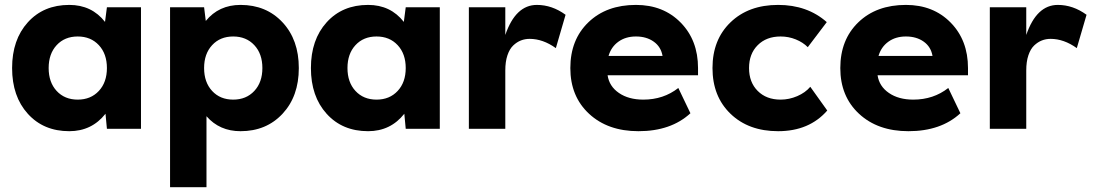

<svg xmlns="http://www.w3.org/2000/svg" viewBox="-20 -530 4500 790"><path d="M419.9 0 414.1 -62Q357.4 9.8 265.1 9.8Q159.2 9.8 94.5 -61.8Q29.8 -133.3 29.8 -250Q29.8 -366.7 94.5 -438.2Q159.2 -509.8 265.1 -509.8Q357.4 -509.8 412.1 -439.9L419.9 -500H560.1V0ZM213.1 -155.8Q246.1 -120.1 299.8 -120.1Q353.5 -120.1 386.7 -155.8Q419.9 -191.4 419.9 -250Q419.9 -308.6 386.7 -344.2Q353.5 -379.9 299.8 -379.9Q246.1 -379.9 213.1 -344.2Q180.2 -308.6 180.2 -250Q180.2 -191.4 213.1 -155.8Z M819.8 -500 826.7 -443.8Q880.4 -509.8 969.7 -509.8Q1075.7 -509.8 1142.6 -438Q1209.5 -366.2 1209.5 -250Q1209.5 -133.8 1142.6 -62Q1075.7 9.8 969.7 9.8Q883.3 9.8 829.6 -51.8V240.2H679.7V-500ZM852.8 -155.8Q885.7 -120.1 939.5 -120.1Q993.2 -120.1 1026.4 -155.8Q1059.6 -191.4 1059.6 -250Q1059.6 -308.6 1026.4 -344.2Q993.2 -379.9 939.5 -379.9Q885.7 -379.9 852.8 -344.2Q819.8 -308.6 819.8 -250Q819.8 -191.4 852.8 -155.8Z M1649.4 0 1643.6 -62Q1586.9 9.8 1494.6 9.8Q1388.7 9.8 1324 -61.8Q1259.3 -133.3 1259.3 -250Q1259.3 -366.7 1324 -438.2Q1388.7 -509.8 1494.6 -509.8Q1586.9 -509.8 1641.6 -439.9L1649.4 -500H1789.6V0ZM1442.6 -155.8Q1475.6 -120.1 1529.3 -120.1Q1583 -120.1 1616.2 -155.8Q1649.4 -191.4 1649.4 -250Q1649.4 -308.6 1616.2 -344.2Q1583 -379.9 1529.3 -379.9Q1475.6 -379.9 1442.6 -344.2Q1409.7 -308.6 1409.7 -250Q1409.7 -191.4 1442.6 -155.8Z M2267.1 -332Q2213.9 -370.1 2159.2 -370.1Q2140.1 -370.1 2123.3 -363.5Q2106.4 -356.9 2091.6 -342.8Q2076.7 -328.6 2067.9 -302.5Q2059.1 -276.4 2059.1 -240.2V0H1909.2V-500H2059.1V-386.2Q2101.6 -509.8 2189 -509.8Q2251.5 -509.8 2307.1 -469.2Z M2596.7 -509.8Q2709.5 -509.8 2780.8 -437Q2852.1 -364.3 2852.1 -250V-220.2H2480Q2486.8 -174.8 2526.6 -147.5Q2566.4 -120.1 2627 -120.1Q2710 -120.1 2771 -168L2820.8 -64Q2740.7 9.8 2606.9 9.8Q2481 9.8 2403.8 -61.8Q2326.7 -133.3 2326.7 -250Q2326.7 -366.7 2400.9 -438.2Q2475.1 -509.8 2596.7 -509.8ZM2483.9 -299.8H2706.1Q2699.7 -337.4 2669.9 -358.6Q2640.1 -379.9 2596.7 -379.9Q2554.2 -379.9 2524.4 -358.4Q2494.6 -336.9 2483.9 -299.8Z M3383.8 -75.2Q3309.6 9.8 3181.6 9.8Q3060.1 9.8 2985.8 -61.8Q2911.6 -133.3 2911.6 -250Q2911.6 -366.7 2985.8 -438.2Q3060.1 -509.8 3181.6 -509.8Q3301.8 -509.8 3381.8 -439L3303.7 -335.9Q3283.7 -356 3254.2 -367.9Q3224.6 -379.9 3191.9 -379.9Q3133.3 -379.9 3097.7 -344.2Q3062 -308.6 3062 -250Q3062 -191.4 3097.7 -155.8Q3133.3 -120.1 3191.9 -120.1Q3227.1 -120.1 3260.5 -134.5Q3293.9 -148.9 3314 -172.9Z M3707.5 -509.8Q3820.3 -509.8 3891.6 -437Q3962.9 -364.3 3962.9 -250V-220.2H3590.8Q3597.7 -174.8 3637.5 -147.5Q3677.2 -120.1 3737.8 -120.1Q3820.8 -120.1 3881.8 -168L3931.6 -64Q3851.6 9.8 3717.8 9.8Q3591.8 9.8 3514.6 -61.8Q3437.5 -133.3 3437.5 -250Q3437.5 -366.7 3511.7 -438.2Q3585.9 -509.8 3707.5 -509.8ZM3594.7 -299.8H3816.9Q3810.5 -337.4 3780.8 -358.6Q3751 -379.9 3707.5 -379.9Q3665 -379.9 3635.3 -358.4Q3605.5 -336.9 3594.7 -299.8Z M4410.6 -332Q4357.4 -370.1 4302.7 -370.1Q4283.7 -370.1 4266.8 -363.5Q4250 -356.9 4235.1 -342.8Q4220.2 -328.6 4211.4 -302.5Q4202.6 -276.4 4202.6 -240.2V0H4052.7V-500H4202.6V-386.2Q4245.1 -509.8 4332.5 -509.8Q4395 -509.8 4450.7 -469.2Z"/></svg>

Font: Gully
Style: Bold
Weight: 700
Designer: jaikishan Patel
Foundry: MagicType
Version: Version 1.000;Glyphs 3.2 (3242)